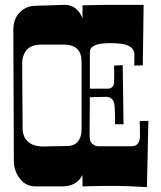

<svg xmlns="http://www.w3.org/2000/svg" viewBox="-20 -770 663 793"><path d="M586.9 2.9Q502.4 -2 471.2 -2H410.2Q379.4 -2 320.8 0V-46.9Q296.4 0 235.8 0H127.9Q82.5 0 57.1 -39.1Q37.1 -69.3 37.1 -106.9V-138.7L35.2 -609.4V-648.9Q35.2 -693.4 63.5 -720.7Q89.8 -746.1 127.9 -746.1Q237.3 -750 246.1 -750Q298.3 -750 320.8 -694.8V-748Q395 -750 437 -750H573.2L569.8 -500L534.2 -499L534.7 -502.4L535.2 -543.9Q535.2 -583.5 475.6 -589.8Q456.5 -591.8 433.1 -591.8Q351.1 -591.8 351.1 -555.2V-403.8H426.8Q435.1 -403.8 442.6 -409.9Q450.2 -416 450.9 -427.5Q451.7 -439 451.7 -450.7V-473.1Q451.7 -485.8 451.2 -499L486.8 -501L490.2 -256.8H455.1V-289.6Q454.6 -303.2 454.1 -317.4Q453.1 -346.7 447.5 -354.5Q441.9 -362.3 437 -365.2Q428.7 -370.1 418 -370.1Q404.3 -370.1 385.7 -369.4Q367.2 -368.7 351.1 -368.2Q350.6 -333 350.6 -302.2L350.1 -249V-209Q350.1 -186.5 359.4 -177.7Q372.6 -166 384.8 -166H522.9Q558.1 -166 558.1 -209L557.6 -248.5Q557.1 -259.3 557.1 -270L592.8 -271ZM155.8 -165 258.8 -167Q298.3 -167 312 -204.1Q316.9 -217.8 316.9 -237.8V-515.1Q316.9 -585.9 243.2 -585.9H149.9Q94.2 -585.9 77.6 -542.5Q71.8 -527.3 71.8 -512.2V-478.5L73.2 -280.3V-242.2Q73.2 -201.2 100.1 -181.2Q121.6 -165 155.8 -165Z"/></svg>

Font: Smokum
Style: Regular
Weight: 400
Designer: Astigmatic (AOETI)
Foundry: Astigmatic (AOETI)
Version: Version 1.001